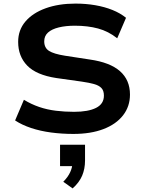

<svg xmlns="http://www.w3.org/2000/svg" viewBox="-20 -735 798 1068"><path d="M388 10Q324 10 264 2Q204 -6 153 -23Q102 -40 64 -65L113 -180Q154 -155 198 -140Q242 -125 291 -119Q340 -113 392 -113Q471 -113 514.5 -135Q558 -157 558 -203Q558 -231 544 -245.5Q530 -260 503 -267.5Q476 -275 435 -281L293 -301Q182 -318 131.5 -370Q81 -422 81 -502Q81 -568 121.5 -615.5Q162 -663 234 -689Q306 -715 400 -715Q458 -715 510 -706Q562 -697 605.5 -679.5Q649 -662 681 -636L632 -522Q583 -561 525.5 -576.5Q468 -592 396 -592Q346 -592 307 -582.5Q268 -573 247 -554Q226 -535 226 -505Q226 -469 252.5 -452Q279 -435 342 -425L479 -404Q592 -388 647.5 -339Q703 -290 703 -209Q703 -143 664.5 -93.5Q626 -44 555.5 -17Q485 10 388 10ZM384 313 332 276Q358 250 370.5 222.5Q383 195 383 170L410 189H314V70H453V158Q453 204 437 242Q421 280 384 313Z"/></svg>

Font: Nunito Sans 7pt SemiExpanded
Style: Bold
Weight: 700
Width: 6
Designer: Vernon Adams
Foundry: Vernon Adams
Version: Version 3.101;gftools[0.9.27]